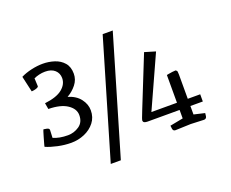

<svg xmlns="http://www.w3.org/2000/svg" viewBox="-107 -776 1204 1002"><g transform="rotate(-20 495.0 -275.5)"><path d="M351 50 543 -601H599L407 50ZM196 -124Q160 -124 122.5 -132Q85 -140 57 -152Q57 -156 61 -169.5Q65 -183 69.5 -199.5Q74 -216 78 -228Q82 -240 83 -240Q87 -240 100.5 -237Q114 -234 114 -225L112 -182Q145 -167 193 -167Q227 -167 255.5 -186.5Q284 -206 284 -246Q284 -281 247.5 -305.5Q211 -330 143 -331L137 -365Q204 -373 235 -398.5Q266 -424 266 -458Q266 -485 247 -502.5Q228 -520 193 -520Q176 -520 159.5 -516Q143 -512 130 -506L132 -462Q132 -457 123.5 -453.5Q115 -450 106 -448.5Q97 -447 93 -447L73 -535Q99 -548 132 -555.5Q165 -563 196 -563Q229 -563 260 -553Q291 -543 311 -520Q331 -497 331 -459Q331 -426 310 -399.5Q289 -373 259 -356Q303 -343 326 -313Q349 -283 349 -249Q349 -210 327 -182Q305 -154 270 -139Q235 -124 196 -124ZM729 0Q716 0 714 -13.5Q712 -27 712 -31L785 -45V-92H607Q597 -92 590 -95Q583 -98 583 -108Q583 -109 586.5 -119.5Q590 -130 603 -162Q616 -194 642.5 -260.5Q669 -327 714 -439L774 -421L643 -132H785V-286Q785 -286 795 -288Q805 -290 817 -291.5Q829 -293 836 -293Q843 -289 844 -283Q845 -277 845 -267V-132H914V-92H845V-45L905 -31Q905 -27 903 -14Q901 -1 888 0L814 -3Z"/></g></svg>

Font: Mate
Style: Regular
Weight: 400
Designer: Eduardo Rodriguez Tunni
Foundry: Eduardo Rodriguez Tunni
Version: Version 1.003; ttfautohint (v1.8.4.7-5d5b);gftools[0.9.24]